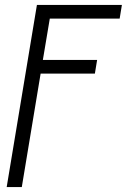

<svg xmlns="http://www.w3.org/2000/svg" viewBox="-20 -540 540 775"><path d="M7 215 129 -520H472L463 -465H181L153 -298H372L363 -243H144L68 215Z"/></svg>

Font: Iosevka Light Oblique
Style: Regular
Weight: 300
Italic angle: -9°
Monospace: yes
Designer: Belleve Invis
Foundry: Belleve Invis
Version: Version 32.5.0; ttfautohint (v1.8.4)